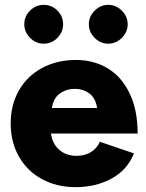

<svg xmlns="http://www.w3.org/2000/svg" viewBox="-20 -759 601 791"><path d="M24 -250Q24 -327 58 -386.5Q92 -446 153.5 -479Q215 -512 293 -512Q366 -512 423.5 -477.5Q481 -443 514 -374.5Q547 -306 547 -209H190Q196 -166 224.5 -141.5Q253 -117 295 -117Q330 -117 355.5 -133Q381 -149 391 -175L532 -127Q504 -58 439 -23Q374 12 292 12Q214 12 153 -21Q92 -54 58 -114Q24 -174 24 -250ZM380 -314Q374 -355 348 -374Q322 -393 288 -393Q254 -393 227 -374Q200 -355 194 -314ZM346 -659Q346 -691 370 -715Q394 -739 426 -739Q458 -739 482 -715Q506 -691 506 -659Q506 -627 482 -603Q458 -579 426 -579Q394 -579 370 -603Q346 -627 346 -659ZM160 -739Q193 -739 216.5 -715.5Q240 -692 240 -659Q240 -627 216.5 -603Q193 -579 160 -579Q128 -579 104 -603Q80 -627 80 -659Q80 -692 104 -715.5Q128 -739 160 -739Z"/></svg>

Font: Oak Sans ExtraBold
Style: Regular
Weight: 800
Designer: Erik Kennedy, Walven
Foundry: Erik Kennedy, Walven
Version: Version 1.000